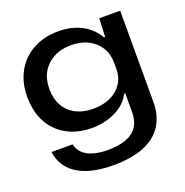

<svg xmlns="http://www.w3.org/2000/svg" viewBox="-128 -654 912 948"><g transform="rotate(-20 328.0 -180.5)"><path d="M309 177Q229 177 171.5 157Q114 137 82 99.5Q50 62 44 11H155Q160 39 180.5 58.5Q201 78 234 87.5Q267 97 310 97Q363 97 402.5 83.5Q442 70 463.5 39.5Q485 9 485 -39V-137H479Q455 -88 398.5 -60Q342 -32 274 -32Q216 -32 170 -50Q124 -68 91 -101.5Q58 -135 41 -181.5Q24 -228 24 -285Q24 -361 56 -418Q88 -475 145.5 -506.5Q203 -538 278 -538Q349 -538 401.5 -509.5Q454 -481 480 -433H487L491 -529H601V-50Q601 23 568 74Q535 125 470 151Q405 177 309 177ZM311 -119Q364 -119 403 -137.5Q442 -156 463.5 -189Q485 -222 485 -265V-297Q485 -343 464 -377.5Q443 -412 404.5 -432Q366 -452 313 -452Q261 -452 222 -431Q183 -410 161.5 -373Q140 -336 140 -285Q140 -233 161.5 -195.5Q183 -158 221.5 -138.5Q260 -119 311 -119Z"/></g></svg>

Font: Mona Sans Expanded Medium
Style: Regular
Weight: 500
Width: 7
Designer: Deni Anggara
Foundry: GitHub
Version: Version 2.000